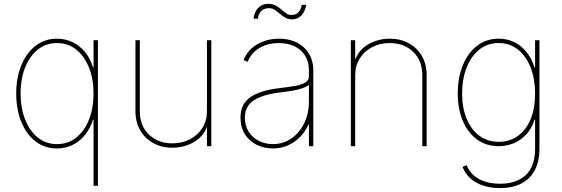

<svg xmlns="http://www.w3.org/2000/svg" viewBox="-20 -753 2895 989"><path d="M484.4 204.1H461.9V-136.7H459Q444.8 -91.3 417.7 -57.9Q390.6 -24.4 354 -6.3Q317.4 11.7 273.4 11.7Q209.5 11.7 162.1 -25.4Q114.7 -62.5 89.1 -126.7Q63.5 -190.9 63.5 -271.5Q63.5 -351.6 89.4 -415.5Q115.2 -479.5 162.6 -516.6Q210 -553.7 273.4 -553.7Q316.9 -553.7 353.8 -535.9Q390.6 -518.1 418 -484.9Q445.3 -451.7 459 -406.2H461.9V-545.9H484.4ZM273.4 -10.7Q331.5 -10.7 373.8 -45.2Q416 -79.6 439 -138.7Q461.9 -197.8 461.9 -271.5Q461.9 -345.2 438.7 -404.1Q415.5 -462.9 373.3 -497.1Q331.1 -531.2 273.4 -531.2Q216.3 -531.2 174.1 -497.1Q131.8 -462.9 108.9 -404.1Q85.9 -345.2 85.9 -271.5Q85.9 -197.8 108.9 -138.7Q131.8 -79.6 173.8 -45.2Q215.8 -10.7 273.4 -10.7Z M868.2 7.8Q812.5 7.8 769.5 -15.9Q726.6 -39.6 702.1 -81.8Q677.7 -124 677.7 -179.7V-545.9H700.2V-179.7Q700.2 -105.5 747.1 -60.1Q793.9 -14.6 868.2 -14.6Q918.9 -14.6 959.2 -35.9Q999.5 -57.1 1022.7 -94.5Q1045.9 -131.8 1045.9 -179.7V-545.9H1068.4V0H1045.9V-117.2H1051.8Q1034.2 -54.7 982.4 -23.4Q930.7 7.8 868.2 7.8Z M1385.7 11.7Q1340.8 11.7 1302.7 -6.8Q1264.6 -25.4 1241.7 -61Q1218.8 -96.7 1218.8 -147.5Q1218.8 -175.3 1227.5 -199.7Q1236.3 -224.1 1258.8 -243.9Q1281.2 -263.7 1321.5 -278.1Q1361.8 -292.5 1424.8 -299.8Q1462.9 -304.2 1496.3 -309.8Q1529.8 -315.4 1550.5 -326.9Q1571.3 -338.4 1571.3 -359.4V-391.6Q1571.3 -434.1 1552.2 -465.3Q1533.2 -496.6 1498.5 -513.9Q1463.9 -531.2 1417 -531.2Q1378.4 -531.2 1346.2 -519.8Q1314 -508.3 1290.8 -486.8Q1267.6 -465.3 1255.9 -434.6L1234.4 -443.4Q1247.6 -477.5 1274.2 -502.2Q1300.8 -526.9 1337.6 -540.3Q1374.5 -553.7 1417 -553.7Q1458.5 -553.7 1491.2 -541.5Q1523.9 -529.3 1546.9 -507.3Q1569.8 -485.4 1581.8 -455.8Q1593.8 -426.3 1593.8 -391.6V0H1571.3V-110.4H1568.4Q1551.8 -73.7 1524.4 -46.4Q1497.1 -19 1461.9 -3.7Q1426.8 11.7 1385.7 11.7ZM1385.7 -10.7Q1437.5 -10.7 1479.5 -38.8Q1521.5 -66.9 1546.4 -117.2Q1571.3 -167.5 1571.3 -233.4V-315.4Q1561 -308.1 1547.1 -302.2Q1533.2 -296.4 1515.9 -292Q1498.5 -287.6 1477.8 -284.4Q1457 -281.2 1433.6 -278.3Q1360.4 -270 1318.4 -252.4Q1276.4 -234.9 1258.8 -208.7Q1241.2 -182.6 1241.2 -147.5Q1241.2 -106.4 1260.3 -75.7Q1279.3 -44.9 1312.3 -27.8Q1345.2 -10.7 1385.7 -10.7ZM1484.9 -653.3Q1464.4 -653.3 1449.2 -662.1Q1434.1 -670.9 1421.4 -682.1Q1408.7 -693.4 1395.5 -702.1Q1382.3 -710.9 1365.2 -710.9Q1341.3 -710.9 1326.2 -696.5Q1311 -682.1 1308.6 -656.7H1286.1Q1289.1 -689.9 1309.6 -711.7Q1330.1 -733.4 1361.3 -733.4Q1384.3 -733.4 1400.1 -724.6Q1416 -715.8 1428.7 -704.6Q1441.4 -693.4 1453.6 -684.6Q1465.8 -675.8 1481 -675.8Q1502 -675.8 1515.4 -688Q1528.8 -700.2 1534.7 -728H1557.6Q1551.8 -693.4 1532.2 -673.3Q1512.7 -653.3 1484.9 -653.3Z M1809.6 -366.2V0H1787.1V-545.9H1809.6V-428.7H1803.7Q1821.3 -491.2 1873.3 -522.5Q1925.3 -553.7 1987.3 -553.7Q2043.5 -553.7 2086.2 -530Q2128.9 -506.3 2153.3 -464.4Q2177.7 -422.4 2177.7 -366.2V0H2155.3V-366.2Q2155.3 -440.4 2108.4 -485.8Q2061.5 -531.2 1987.3 -531.2Q1936.5 -531.2 1896.2 -510Q1856 -488.8 1832.8 -451.4Q1809.6 -414.1 1809.6 -366.2Z M2555.7 215.8Q2509.8 215.8 2470.9 203.6Q2432.1 191.4 2404.3 167Q2376.5 142.6 2362.3 106.4L2383.8 97.7Q2396 129.9 2420.9 151.1Q2445.8 172.4 2480.2 182.9Q2514.6 193.4 2555.7 193.4Q2641.1 193.4 2688.7 148.2Q2736.3 103 2736.3 11.7V-136.7H2733.4Q2719.2 -91.3 2690.9 -60.8Q2662.6 -30.3 2626 -15.1Q2589.4 0 2548.8 0Q2484.9 0 2437.5 -34.4Q2390.1 -68.8 2364 -130.1Q2337.9 -191.4 2337.9 -271.5Q2337.9 -352.5 2363.8 -416.3Q2389.6 -480 2437 -516.8Q2484.4 -553.7 2548.8 -553.7Q2592.8 -553.7 2629.2 -535.9Q2665.5 -518.1 2692.1 -484.9Q2718.8 -451.7 2733.4 -406.2H2736.3V-545.9H2758.8V11.7Q2758.8 78.6 2734.4 124.3Q2710 169.9 2664.3 192.9Q2618.7 215.8 2555.7 215.8ZM2548.8 -22.5Q2605.5 -22.5 2647.7 -52.7Q2689.9 -83 2713.1 -138.9Q2736.3 -194.8 2736.3 -271.5Q2736.3 -345.2 2713.6 -404.1Q2690.9 -462.9 2648.9 -497.1Q2606.9 -531.2 2548.8 -531.2Q2490.7 -531.2 2448.5 -497.1Q2406.2 -462.9 2383.3 -404.1Q2360.4 -345.2 2360.4 -271.5Q2360.4 -197.8 2383.5 -141.6Q2406.7 -85.4 2449 -54Q2491.2 -22.5 2548.8 -22.5Z"/></svg>

Font: Inter Thin
Style: Regular
Weight: 250
Designer: Rasmus Andersson
Foundry: rsms
Version: Version 4.001;git-66647c0bb